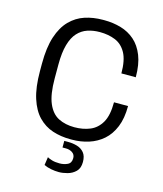

<svg xmlns="http://www.w3.org/2000/svg" viewBox="-130 -792 928 1095"><g transform="rotate(15 334.0 -244.0)"><path d="M337 10Q280 10 231.5 -6Q183 -22 146.5 -59.5Q110 -97 89.5 -161Q69 -225 69 -321V-365Q69 -460 90 -524Q111 -588 148.5 -626Q186 -664 235 -680Q284 -696 340 -696H350Q401 -696 447.5 -682.5Q494 -669 529.5 -638Q565 -607 585.5 -555.5Q606 -504 606 -428H521Q521 -506 497.5 -548.5Q474 -591 433.5 -607.5Q393 -624 342 -624Q303 -624 270 -613Q237 -602 212.5 -575.5Q188 -549 174.5 -502Q161 -455 161 -384V-302Q161 -208 183.5 -155.5Q206 -103 246.5 -82.5Q287 -62 341 -62Q392 -62 433 -79Q474 -96 498.5 -138Q523 -180 523 -258H606Q606 -185 585 -134Q564 -83 528 -51.5Q492 -20 445 -5Q398 10 347 10ZM322 208Q299 208 275.5 203.5Q252 199 233 190L240 142Q250 148 268 153.5Q286 159 313 159Q338 159 359.5 149Q381 139 381 110Q381 89 364.5 78Q348 67 327 67H306V28H330Q357 28 382.5 35.5Q408 43 424 62.5Q440 82 440 117Q440 154 420 173.5Q400 193 372.5 200.5Q345 208 322 208Z"/></g></svg>

Font: Chivo Medium Light
Style: Regular
Weight: 300
Version: Version 2.002